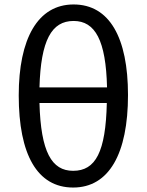

<svg xmlns="http://www.w3.org/2000/svg" viewBox="-20 -828 657 861"><path d="M310 -808C149 -808 64 -654 64 -400C64 -135 147 13 308 13C469 13 554 -139 554 -402C554 -659 471 -808 310 -808ZM310 -734C407 -734 455 -647 460 -436H157C163 -647 211 -734 310 -734ZM308 -62C212 -62 163 -146 157 -366H459C454 -147 409 -62 308 -62Z"/></svg>

Font: Glow Sans SC Normal Book
Style: Regular
Weight: 500
Designer: Ryoko NISHIZUKA (kana, bopomofo & ideographs); Paul D. Hunt (Latin, Greek & Cyrillic); Sandoll Communications, Soo-young
Version: Version 0.93